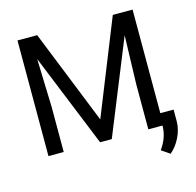

<svg xmlns="http://www.w3.org/2000/svg" viewBox="-123 -839 1161 1140"><g transform="rotate(-15 457.0 -268.5)"><path d="M203.6 -710.9H82.5V0H176.3V-276.9L167 -574.2L399.9 0H471.7L705.1 -575.7L696.3 -276.9V0H790V-710.9H668.5L436 -130.9ZM786.6 174.3C811 154.5 831.3 128.1 847.4 95.2C863.5 62.3 871.6 29.5 871.6 -3.4V-74.2H783.2V7.3C781.9 52.6 766 96.5 735.4 139.2Z"/></g></svg>

Font: Roboto1
Style: rg
Weight: 400
Designer: Google
Version: Version 2.137; 2017